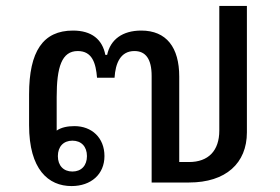

<svg xmlns="http://www.w3.org/2000/svg" viewBox="-20 -615 944 647"><path d="M221 12C287 12 332 -28 332 -89C332 -151 289 -190 231 -190C208 -190 187 -186 171 -175V-288C171 -389 188 -443 242 -443C291 -443 303 -402 307 -353H366C369 -402 386 -443 433 -443C471 -443 491 -416 491 -359V0H617C741 0 812 -65 812 -169V-595H719V-175C719 -107 682 -69 617 -69H584V-357C584 -455 541 -512 456 -512C393 -512 352 -482 341 -430H335C325 -482 289 -512 226 -512C125 -512 78 -442 78 -297V-193C78 -44 143 12 221 12ZM224 -37C194 -37 175 -57 175 -89C175 -121 194 -141 224 -141C254 -141 273 -121 273 -89C273 -57 254 -37 224 -37Z"/></svg>

Font: IBM Plex Thai Looped Text
Style: Regular
Weight: 450
Designer: Mike Abbink, Paul van der Laan, Pieter van Rosmalen, Ben Mitchell, Mark Frömberg
Foundry: Bold Monday
Version: Version 1.0